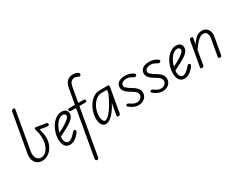

<svg xmlns="http://www.w3.org/2000/svg" viewBox="-127 -1757 3827 3016"><g transform="rotate(-30 1786.0 -249.5)"><path d="M197.5 9Q142 9 105.2 -19Q68.5 -47 54 -95.8Q39.5 -144.5 50 -206.5L172 -895.5Q174.5 -911.5 186.2 -920Q198 -928.5 210 -928.5Q223 -928.5 229.2 -922.2Q235.5 -916 232.5 -898L111.5 -209.5Q103.5 -165.5 112.5 -127.8Q121.5 -90 146.2 -67Q171 -44 209.5 -44Q256 -44 293.2 -78Q330.5 -112 352.2 -169Q374 -226 374 -294.5Q374 -352.5 365.5 -394.5Q357 -436.5 348 -464Q345.5 -471.5 345.2 -481Q345 -490.5 351.5 -496.5Q358 -502.5 376.5 -499.5L542.5 -472.5Q559 -470 564.8 -462.2Q570.5 -454.5 570.5 -445.5Q570.5 -427 556 -421.8Q541.5 -416.5 518 -420.5L406 -440Q418 -391.5 425.8 -352.5Q433.5 -313.5 433.5 -280Q433.5 -197 401.5 -131.8Q369.5 -66.5 316 -28.8Q262.5 9 197.5 9Z M701 9Q645 9 613 -34.5Q581 -78 581 -151Q581 -221 602.2 -285.5Q623.5 -350 660 -400.5Q696.5 -451 743.2 -480.2Q790 -509.5 841.5 -509.5Q888.5 -509.5 915.2 -485.5Q942 -461.5 942 -418.5Q942 -387 925 -360.8Q908 -334.5 882 -313.2Q856 -292 828.2 -275.5Q800.5 -259 778.5 -246.5Q749 -230 707.8 -209.8Q666.5 -189.5 638.5 -175Q637.5 -166 637 -156.8Q636.5 -147.5 636.5 -138Q636.5 -100 655.5 -72Q674.5 -44 702.5 -44Q732 -44 764.8 -68.5Q797.5 -93 828 -128.5Q847.5 -154 860.8 -158Q874 -162 883.5 -154.5Q890.5 -150 893.2 -143.2Q896 -136.5 891.8 -124.8Q887.5 -113 872.5 -93.5Q839 -49 792.8 -20Q746.5 9 701 9ZM650 -239Q671.5 -250.5 697 -263.5Q722.5 -276.5 745 -289Q780.5 -310 812 -332.2Q843.5 -354.5 863 -375.5Q882.5 -396.5 882.5 -414Q882.5 -428 869.5 -442.2Q856.5 -456.5 833 -456.5Q792.5 -456.5 755.8 -426.5Q719 -396.5 691.2 -347Q663.5 -297.5 650 -239Z M950.5 428.5Q940 428.5 933.2 422.8Q926.5 417 923.8 409Q921 401 922 393.5L1069.5 -445.5H983.5Q964.5 -445.5 956.8 -453Q949 -460.5 949 -472Q949 -484 954.8 -490.5Q960.5 -497 979 -497H1079L1127 -769Q1138 -831.5 1162.8 -866Q1187.5 -900.5 1220.5 -914.5Q1253.5 -928.5 1289.5 -928.5Q1309 -928.5 1335.5 -921.8Q1362 -915 1378 -903.5Q1386 -898 1392.2 -888.2Q1398.5 -878.5 1390.5 -863.5Q1382 -847 1370 -845.8Q1358 -844.5 1352 -848.5Q1338.5 -858 1320 -864.5Q1301.5 -871 1288.5 -871Q1249 -871 1222.8 -846.2Q1196.5 -821.5 1185 -755L1139.5 -497H1233Q1252 -497 1258.5 -490.2Q1265 -483.5 1265 -472Q1265 -459.5 1260 -452.5Q1255 -445.5 1237.5 -445.5H1130.5L982 397.5Q980 409.5 973 419Q966 428.5 950.5 428.5Z M1353 9Q1319 9 1293.8 -17.2Q1268.5 -43.5 1258.8 -92.2Q1249 -141 1261 -208Q1277.5 -298.5 1318.5 -364Q1359.5 -429.5 1413.2 -465Q1467 -500.5 1521.5 -500.5H1682Q1694.5 -500.5 1697 -489.2Q1699.5 -478 1696 -458.5L1620 -28Q1619 -23 1613.2 -11.5Q1607.5 0 1583.5 0Q1564.5 0 1561.2 -9Q1558 -18 1559.5 -25.5L1596.5 -235Q1563 -166 1521 -110.8Q1479 -55.5 1435.5 -23.2Q1392 9 1353 9ZM1321.5 -211Q1309 -136.5 1325 -90.5Q1341 -44.5 1365 -44.5Q1399 -44.5 1443.2 -90Q1487.5 -135.5 1534.5 -213.2Q1581.5 -291 1623.5 -387.5L1634.5 -449.5H1526.5Q1485.5 -449.5 1443.2 -420Q1401 -390.5 1368 -337Q1335 -283.5 1321.5 -211Z M1945.5 9Q1916.5 9 1878.2 -3Q1840 -15 1804.5 -42Q1786 -55.5 1776.5 -65.5Q1767 -75.5 1776 -89.5Q1781.5 -100 1796.5 -100Q1811.5 -100 1826.5 -89Q1843.5 -76.5 1876.2 -58.8Q1909 -41 1945.5 -41Q1987.5 -41 2014.5 -67.8Q2041.5 -94.5 2041.5 -128Q2041.5 -151.5 2030.2 -167.2Q2019 -183 2004.5 -194.5Q1989 -207.5 1963.5 -223.2Q1938 -239 1907.5 -257.5Q1877 -276.5 1850 -308.2Q1823 -340 1823 -380.5Q1823 -435.5 1865.8 -468Q1908.5 -500.5 1986 -500.5Q2014.5 -500.5 2047.2 -493.8Q2080 -487 2119 -465Q2139 -454 2145.5 -441.8Q2152 -429.5 2144.5 -417Q2138 -406.5 2123.5 -404.5Q2109 -402.5 2091 -412Q2078.5 -419 2050.2 -434.2Q2022 -449.5 1986 -449.5Q1939 -449.5 1910.2 -429.8Q1881.5 -410 1881.5 -380.5Q1881.5 -356.5 1904 -336.8Q1926.5 -317 1949.5 -300.5Q1980 -280.5 2007.2 -265.2Q2034.5 -250 2057.5 -225.5Q2076.5 -207.5 2088.5 -185.2Q2100.5 -163 2100.5 -124.5Q2100.5 -88 2080.5 -57.5Q2060.5 -27 2025.5 -9Q1990.5 9 1945.5 9Z M2383 9Q2354 9 2315.8 -3Q2277.5 -15 2242 -42Q2223.5 -55.5 2214 -65.5Q2204.5 -75.5 2213.5 -89.5Q2219 -100 2234 -100Q2249 -100 2264 -89Q2281 -76.5 2313.8 -58.8Q2346.5 -41 2383 -41Q2425 -41 2452 -67.8Q2479 -94.5 2479 -128Q2479 -151.5 2467.8 -167.2Q2456.5 -183 2442 -194.5Q2426.5 -207.5 2401 -223.2Q2375.5 -239 2345 -257.5Q2314.5 -276.5 2287.5 -308.2Q2260.5 -340 2260.5 -380.5Q2260.5 -435.5 2303.2 -468Q2346 -500.5 2423.5 -500.5Q2452 -500.5 2484.8 -493.8Q2517.5 -487 2556.5 -465Q2576.5 -454 2583 -441.8Q2589.5 -429.5 2582 -417Q2575.5 -406.5 2561 -404.5Q2546.5 -402.5 2528.5 -412Q2516 -419 2487.8 -434.2Q2459.5 -449.5 2423.5 -449.5Q2376.5 -449.5 2347.8 -429.8Q2319 -410 2319 -380.5Q2319 -356.5 2341.5 -336.8Q2364 -317 2387 -300.5Q2417.5 -280.5 2444.8 -265.2Q2472 -250 2495 -225.5Q2514 -207.5 2526 -185.2Q2538 -163 2538 -124.5Q2538 -88 2518 -57.5Q2498 -27 2463 -9Q2428 9 2383 9Z M2777.5 9Q2721.5 9 2689.5 -34.5Q2657.5 -78 2657.5 -151Q2657.5 -221 2678.8 -285.5Q2700 -350 2736.5 -400.5Q2773 -451 2819.8 -480.2Q2866.5 -509.5 2918 -509.5Q2965 -509.5 2991.8 -485.5Q3018.5 -461.5 3018.5 -418.5Q3018.5 -387 3001.5 -360.8Q2984.5 -334.5 2958.5 -313.2Q2932.5 -292 2904.8 -275.5Q2877 -259 2855 -246.5Q2825.5 -230 2784.2 -209.8Q2743 -189.5 2715 -175Q2714 -166 2713.5 -156.8Q2713 -147.5 2713 -138Q2713 -100 2732 -72Q2751 -44 2779 -44Q2808.5 -44 2841.2 -68.5Q2874 -93 2904.5 -128.5Q2924 -154 2937.2 -158Q2950.5 -162 2960 -154.5Q2967 -150 2969.8 -143.2Q2972.5 -136.5 2968.2 -124.8Q2964 -113 2949 -93.5Q2915.5 -49 2869.2 -20Q2823 9 2777.5 9ZM2726.5 -239Q2748 -250.5 2773.5 -263.5Q2799 -276.5 2821.5 -289Q2857 -310 2888.5 -332.2Q2920 -354.5 2939.5 -375.5Q2959 -396.5 2959 -414Q2959 -428 2946 -442.2Q2933 -456.5 2909.5 -456.5Q2869 -456.5 2832.2 -426.5Q2795.5 -396.5 2767.8 -347Q2740 -297.5 2726.5 -239Z M3098.5 0Q3079.5 0 3076 -8.8Q3072.5 -17.5 3074 -24.5L3152 -467Q3154 -479 3158.5 -486.2Q3163 -493.5 3171.2 -497Q3179.5 -500.5 3192.5 -500.5Q3207 -500.5 3211.2 -493.5Q3215.5 -486.5 3212.5 -469.5L3194.5 -369Q3242.5 -442 3285.5 -475.8Q3328.5 -509.5 3384.5 -509.5Q3434.5 -509.5 3465.5 -483.8Q3496.5 -458 3508.2 -417Q3520 -376 3512 -330.5L3457.5 -24.5Q3457 -18.5 3452.5 -9.2Q3448 0 3424.5 0Q3406 0 3401.2 -9.2Q3396.5 -18.5 3398 -27.5L3452 -333Q3457 -359 3453.2 -387.5Q3449.5 -416 3432.5 -436.2Q3415.5 -456.5 3380 -456.5Q3335.5 -456.5 3288 -414.2Q3240.5 -372 3179.5 -283.5L3134.5 -27.5Q3133.5 -21.5 3127.8 -10.8Q3122 0 3098.5 0Z"/></g></svg>

Font: Edu VIC WA NT Hand
Style: Regular
Weight: 400
Designer: Tina and Corey Anderson, Eben Sorkin, Mirko Velimirovic
Foundry: Google for Education
Version: Version 1.000